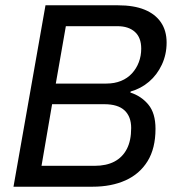

<svg xmlns="http://www.w3.org/2000/svg" viewBox="-20 -706 658 726"><path d="M31 0 152 -686H426Q486 -686 526.5 -669.5Q567 -653 588.5 -621.5Q610 -590 610 -545Q610 -500 592 -461.5Q574 -423 543.5 -397Q513 -371 474 -360L473 -356Q514 -343 541 -310.5Q568 -278 568 -219Q568 -145 538 -96.5Q508 -48 454.5 -24Q401 0 330 0ZM137 -79H338Q382 -79 412.5 -95Q443 -111 459.5 -142.5Q476 -174 476 -222Q476 -265 451 -288.5Q426 -312 374 -312H177ZM191 -390H382Q413 -390 437.5 -400Q462 -410 479 -428.5Q496 -447 505 -471Q514 -495 514 -522Q514 -564 490 -585.5Q466 -607 424 -607H229Z"/></svg>

Font: Archivo SemiCondensed
Style: Italic
Weight: 400
Width: 4
Italic angle: -10°
Designer: Hector Gatti
Foundry: Omnibus-Type
Version: Version 2.001